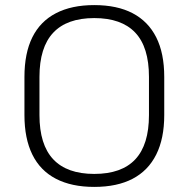

<svg xmlns="http://www.w3.org/2000/svg" viewBox="-20 -727 741 754"><path d="M350 7Q261 7 199.5 -25Q138 -57 107 -120Q76 -183 76 -275V-425Q76 -518 107 -580.5Q138 -643 199.5 -675Q261 -707 350 -707Q440 -707 501 -675Q562 -643 593.5 -580.5Q625 -518 625 -425V-275Q625 -183 593.5 -120Q562 -57 501 -25Q440 7 350 7ZM350 -44Q458 -44 511.5 -101.5Q565 -159 565 -275V-425Q565 -542 511 -599Q457 -656 350 -656Q243 -656 189 -598.5Q135 -541 135 -425V-275Q135 -159 189 -101.5Q243 -44 350 -44Z"/></svg>

Font: Pathway Extreme 28pt ExtraLight
Style: Regular
Weight: 250
Designer: Eduardo Rodriguez Tunni
Foundry: Eduardo Rodriguez Tunni
Version: Version 1.001;gftools[0.9.26]